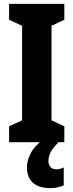

<svg xmlns="http://www.w3.org/2000/svg" viewBox="-20 -734 379 991"><path d="M312 0H27V-82L94 -113V-601L27 -632V-714H312V-632L246 -601V-113L312 -82ZM230 98Q230 116 240.5 128Q251 140 271 140Q284 140 293 137Q302 134 309 130V223Q297 228 279.5 232.5Q262 237 240 237Q179 237 149 208.5Q119 180 119 130Q119 95 138.5 57Q158 19 206 -16L282 0Q250 33 240 54Q230 75 230 98Z"/></svg>

Font: Noto Sans ExtraCondensed ExtraBold
Style: Regular
Weight: 800
Width: 2
Designer: Monotype Design Team
Foundry: Monotype Imaging Inc.
Version: Version 2.013; ttfautohint (v1.8.4.7-5d5b)